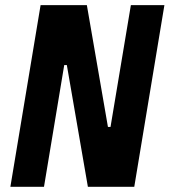

<svg xmlns="http://www.w3.org/2000/svg" viewBox="-20 -718 652 738"><path d="M317.8 0H496.1L611.9 -698.2H483L404.8 -230.1H394.9L313.9 -698.2H136L19.9 0H149.1L226.9 -468H236.9Z"/></svg>

Font: Margiela Mono Italic Bold It
Style: Regular
Weight: 700
Designer: Mike Abbink, Paul van der Laan, Pieter van Rosmalen
Foundry: Bold Monday
Version: Version 2.003 2021